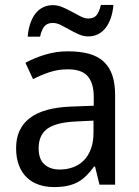

<svg xmlns="http://www.w3.org/2000/svg" viewBox="-20 -756 571 786"><path d="M387.2 0 369.1 -74.2H365.2Q349.1 -52.2 333 -36.4Q316.9 -20.5 297.9 -10.3Q278.8 0 255.4 4.9Q231.9 9.8 201.2 9.8Q167.5 9.8 139.2 0.2Q110.8 -9.3 90.1 -29.1Q69.3 -48.8 57.6 -78.9Q45.9 -108.9 45.9 -149.9Q45.9 -230 102.3 -272.9Q158.7 -315.9 273.9 -319.8L363.8 -323.2V-356.9Q363.8 -389.6 356.7 -411.6Q349.6 -433.6 336.2 -447Q322.8 -460.4 303 -466.3Q283.2 -472.2 257.8 -472.2Q217.3 -472.2 182.4 -460.4Q147.5 -448.7 115.2 -432.1L84 -499Q120.1 -518.6 164.6 -532.2Q209 -545.9 257.8 -545.9Q307.6 -545.9 344 -535.9Q380.4 -525.9 404.1 -504.2Q427.7 -482.4 439.5 -448.7Q451.2 -415 451.2 -367.2V0ZM224.1 -62Q253.9 -62 279.3 -71.3Q304.7 -80.6 323.2 -99.4Q341.8 -118.2 352.3 -146.7Q362.8 -175.3 362.8 -213.9V-262.2L293 -258.8Q249 -256.8 219.2 -249Q189.5 -241.2 171.6 -227.3Q153.8 -213.4 146 -193.6Q138.2 -173.8 138.2 -148.9Q138.2 -104 161.9 -83Q185.5 -62 224.1 -62ZM341.3 -606.9Q321.8 -606.9 302.5 -615.5Q283.2 -624 264.6 -634.5Q246.1 -645 229 -653.6Q211.9 -662.1 196.3 -662.1Q174.3 -662.1 162.6 -649.2Q150.9 -636.2 144 -606H93.3Q95.7 -635.3 103.8 -659.2Q111.8 -683.1 124.8 -700Q137.7 -716.8 155.8 -725.8Q173.8 -734.9 196.3 -734.9Q216.8 -734.9 236.6 -726.3Q256.3 -717.8 274.9 -707.5Q293.5 -697.3 310.3 -688.7Q327.1 -680.2 341.3 -680.2Q363.3 -680.2 374.5 -692.9Q385.7 -705.6 393.1 -735.8H444.3Q441.9 -706.5 433.8 -682.9Q425.8 -659.2 412.8 -642.3Q399.9 -625.5 381.8 -616.2Q363.8 -606.9 341.3 -606.9Z"/></svg>

Font: Droid Sans
Style: Regular
Weight: 400
Foundry: Ascender Corporation
Version: Version 1.00 build 114